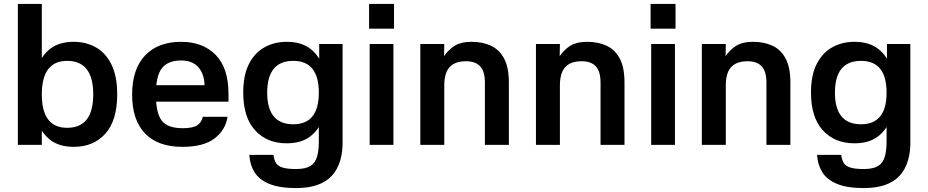

<svg xmlns="http://www.w3.org/2000/svg" viewBox="-20 -738 4728 978"><path d="M193 -718V0H71V-718ZM356 10Q282 10 236.5 -25Q191 -60 170.5 -120.5Q150 -181 150 -257Q150 -334 170.5 -394.5Q191 -455 236.5 -490Q282 -525 356 -525Q418 -525 468 -497Q518 -469 547.5 -410Q577 -351 577 -257Q577 -124 516.5 -57Q456 10 356 10ZM322 -87Q455 -87 455 -257Q455 -428 322 -428Q193 -428 193 -257Q193 -87 322 -87Z M722 -304H1022Q1020 -363 989.5 -396.5Q959 -430 903 -430Q836 -430 805 -391Q774 -352 774 -258Q774 -162 804 -123.5Q834 -85 910 -85Q963 -85 985 -100Q1007 -115 1013 -143H1139Q1129 -76 1073 -33Q1017 10 910 10Q784 10 718.5 -58.5Q653 -127 653 -256Q653 -386 719 -455.5Q785 -525 903 -525Q1013 -525 1078.5 -458.5Q1144 -392 1144 -258V-220H721Z M1440 -8Q1340 -8 1279.5 -74Q1219 -140 1219 -266Q1219 -356 1248.5 -413Q1278 -470 1328 -497.5Q1378 -525 1440 -525Q1514 -525 1559.5 -490.5Q1605 -456 1625.5 -397Q1646 -338 1646 -266Q1646 -194 1625.5 -135.5Q1605 -77 1559.5 -42.5Q1514 -8 1440 -8ZM1474 -105Q1604 -105 1604 -266Q1604 -428 1474 -428Q1341 -428 1341 -266Q1341 -105 1474 -105ZM1606 -514H1725V-14H1604V-410L1606 -418ZM1725 -30Q1729 93 1671 156.5Q1613 220 1488 220Q1404 220 1352.5 199Q1301 178 1277 140Q1253 102 1250 51H1373Q1376 75 1385 91Q1394 107 1418 115Q1442 123 1488 123Q1536 123 1561 107.5Q1586 92 1595.5 58.5Q1605 25 1604 -30Z M1984 -514V0H1863V-514ZM1860 -718H1987V-592H1860Z M2243 0H2121V-514H2243L2242 -452Q2265 -486 2297 -505.5Q2329 -525 2381 -525Q2438 -525 2481 -505Q2524 -485 2548 -439.5Q2572 -394 2572 -318V0H2450V-317Q2450 -374 2426 -400Q2402 -426 2354 -426Q2298 -426 2270.5 -396.5Q2243 -367 2243 -302Z M2832 0H2710V-514H2832L2831 -452Q2854 -486 2886 -505.5Q2918 -525 2970 -525Q3027 -525 3070 -505Q3113 -485 3137 -439.5Q3161 -394 3161 -318V0H3039V-317Q3039 -374 3015 -400Q2991 -426 2943 -426Q2887 -426 2859.5 -396.5Q2832 -367 2832 -302Z M3418 -514V0H3297V-514ZM3294 -718H3421V-592H3294Z M3677 0H3555V-514H3677L3676 -452Q3699 -486 3731 -505.5Q3763 -525 3815 -525Q3872 -525 3915 -505Q3958 -485 3982 -439.5Q4006 -394 4006 -318V0H3884V-317Q3884 -374 3860 -400Q3836 -426 3788 -426Q3732 -426 3704.5 -396.5Q3677 -367 3677 -302Z M4332 -8Q4232 -8 4171.5 -74Q4111 -140 4111 -266Q4111 -356 4140.5 -413Q4170 -470 4220 -497.5Q4270 -525 4332 -525Q4406 -525 4451.5 -490.5Q4497 -456 4517.5 -397Q4538 -338 4538 -266Q4538 -194 4517.5 -135.5Q4497 -77 4451.5 -42.5Q4406 -8 4332 -8ZM4366 -105Q4496 -105 4496 -266Q4496 -428 4366 -428Q4233 -428 4233 -266Q4233 -105 4366 -105ZM4498 -514H4617V-14H4496V-410L4498 -418ZM4617 -30Q4621 93 4563 156.5Q4505 220 4380 220Q4296 220 4244.5 199Q4193 178 4169 140Q4145 102 4142 51H4265Q4268 75 4277 91Q4286 107 4310 115Q4334 123 4380 123Q4428 123 4453 107.5Q4478 92 4487.5 58.5Q4497 25 4496 -30Z"/></svg>

Font: 42dot Sans
Style: Bold
Weight: 700
Designer: 42dot
Version: Version 1.000